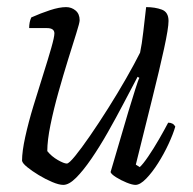

<svg xmlns="http://www.w3.org/2000/svg" viewBox="-20 -520 542 540"><path d="M158 0Q146 0 127 -8Q108 -16 89 -27.5Q70 -39 56.5 -50Q43 -61 42 -68Q42 -94 51 -135Q60 -176 74 -222Q88 -268 101.5 -310.5Q115 -353 124 -384.5Q133 -416 133 -426Q133 -441 112 -441H62Q62 -458 68 -471Q95 -483 121 -491.5Q147 -500 166 -500Q181 -500 192.5 -490.5Q204 -481 204 -463Q204 -456 194.5 -426Q185 -396 171.5 -352.5Q158 -309 144.5 -261Q131 -213 122 -169Q113 -125 113 -95Q125 -80 142.5 -70Q160 -60 168 -60Q174 -60 191.5 -81.5Q209 -103 233.5 -138.5Q258 -174 284.5 -216Q311 -258 334.5 -299Q358 -340 374 -372Q379 -395 383 -430.5Q387 -466 391 -500Q416 -500 435 -493Q454 -486 454 -461Q454 -441 441.5 -383.5Q429 -326 408 -242Q387 -158 362 -57L373 -50Q382 -58 397 -80Q412 -102 427 -128Q442 -154 453 -175Q467 -175 473 -164Q467 -143 454 -115Q441 -87 424.5 -61Q408 -35 391 -17.5Q374 0 361 0Q352 0 336 -6.5Q320 -13 306.5 -21.5Q293 -30 291 -36L341 -206Q352 -242 360.5 -269Q369 -296 372 -301L367 -304Q349 -270 327.5 -229Q306 -188 283 -147.5Q260 -107 237 -73.5Q214 -40 194 -20Q174 0 158 0Z"/></svg>

Font: Texturina 72pt 72pt ExtraLight
Style: Italic
Weight: 200
Italic angle: -11°
Designer: Guillermo Torres Carreño
Foundry: Omnibus-Type
Version: Version 1.002; ttfautohint (v1.8.3)